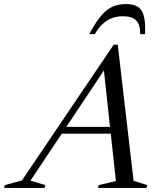

<svg xmlns="http://www.w3.org/2000/svg" viewBox="-95 -925 796 945"><path d="M187 -267 198.5 -300.5H524.5L513.5 -267ZM562.5 -35 630 -14 626 0H387L391 -14L475.5 -34L413.5 -604.5H434L55 -36L128.5 -14L124.5 0H-75L-71 -14L13 -37L464.5 -705H484.5ZM509.5 -845Q480.5 -845 455.5 -835.5Q430.5 -826 409.8 -806.5Q389 -787 371.5 -757H344Q375.5 -815 402.5 -847Q429.5 -879 458.5 -892Q487.5 -905 524.5 -905Q561.5 -905 583 -891.8Q604.5 -878.5 613 -846.2Q621.5 -814 619 -757H595Q596 -801.5 576.2 -823.2Q556.5 -845 509.5 -845Z"/></svg>

Font: Newsreader 48pt
Style: Italic
Weight: 400
Italic angle: -17°
Version: Version 1.003